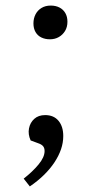

<svg xmlns="http://www.w3.org/2000/svg" viewBox="-20 -519 330 689"><path d="M100 -435Q100 -453 107.5 -467.5Q115 -482 129 -490.5Q143 -499 162 -499Q180 -499 193.5 -492Q207 -485 214.5 -472Q222 -459 222 -441Q222 -422 213.5 -408Q205 -394 191 -386Q177 -378 159 -378Q142 -378 128.5 -384.5Q115 -391 107.5 -404Q100 -417 100 -435ZM87 150 65 122Q97 97 118.5 71Q140 45 140 23Q140 12 134.5 5.5Q129 -1 117 -5L90 -15Q80 -37 84 -58Q88 -79 103 -92.5Q118 -106 142 -106Q173 -106 190 -85.5Q207 -65 207 -31Q207 -7 199 16.5Q191 40 175.5 63.5Q160 87 137.5 109Q115 131 87 150Z"/></svg>

Font: Literata 18pt Light
Style: Italic
Weight: 300
Italic angle: -2°
Designer: Latin by Veronika Burian and Jose Scaglione. Greek by Irene Vlachou. Cyrillic by Vera Evstafieva
Foundry: TypeTogether
Version: Version 3.103;gftools[0.9.29]